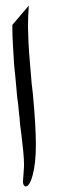

<svg xmlns="http://www.w3.org/2000/svg" viewBox="-20 -713 237 690"><path d="M24.4 -623.5 83.5 -692.9Q80.6 -654.8 80.6 -614.7Q81.1 -589.8 82.5 -558.8Q84 -527.8 87.4 -489.7L93.8 -412.6L98.1 -376Q103.5 -318.4 106.2 -272.5Q108.9 -226.6 108.9 -191.4Q108.9 -159.2 106 -132.1Q103 -105 97.9 -85.2Q92.8 -65.4 86.2 -54.2Q79.6 -43 72.3 -43Q68.4 -43 65.4 -47.9Q62.5 -52.7 62.5 -60.1Q62.5 -62 63.2 -71Q64 -80.1 64.7 -90.3Q65.4 -100.6 65.9 -109.1Q66.4 -117.7 66.4 -118.7Q66.4 -140.6 63.7 -167.7Q61 -194.8 57.1 -228L52.2 -265.1Q51.3 -271 51 -280Q50.8 -289.1 48.8 -301.8L44.9 -341.3Q43 -352.5 41.7 -364Q40.5 -375.5 39.6 -388.2L35.2 -436.5Q33.2 -452.1 32.5 -462.6Q31.7 -473.1 30.8 -479.5L26.4 -552.2Q24.9 -579.6 24.9 -586.4L24.4 -609.4Z"/></svg>

Font: HM XNiloofar
Style: Regular
Weight: 400
Designer: Hossein Movahhedian
Version: Version 2.8, 2015